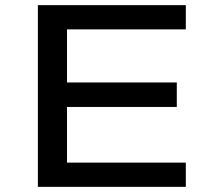

<svg xmlns="http://www.w3.org/2000/svg" viewBox="-20 -725 829 745"><path d="M127 0V-705H701V-611H240V-405H666V-310H240V-94H701V0Z"/></svg>

Font: Nunito Sans 7pt Expanded Medium
Style: Regular
Weight: 500
Width: 7
Designer: Vernon Adams
Foundry: Vernon Adams
Version: Version 3.101;gftools[0.9.27]